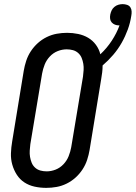

<svg xmlns="http://www.w3.org/2000/svg" viewBox="-20 -902 658 930"><path d="M204 8Q175 8 147.5 2Q120 -4 98 -18.5Q76 -33 61.5 -55.5Q47 -78 39.5 -104.5Q32 -131 33 -159.5Q34 -188 39 -217L95 -559Q99 -583 107 -607.5Q115 -632 129.5 -654Q144 -676 163.5 -693.5Q183 -711 206.5 -722.5Q230 -734 255 -738.5Q280 -743 305 -743Q332 -743 358.5 -737.5Q385 -732 407 -719Q429 -706 444.5 -685Q460 -664 466 -639Q498 -669 521.5 -705Q545 -741 559 -779H557Q546 -779 537 -782.5Q528 -786 521.5 -793Q515 -800 513.5 -810Q512 -820 514 -831Q516 -841 520.5 -851Q525 -861 534 -868.5Q543 -876 553.5 -879Q564 -882 574 -882Q585 -882 595.5 -878.5Q606 -875 611.5 -866.5Q617 -858 617.5 -847Q618 -836 616 -826Q611 -792 599 -759Q587 -726 569.5 -695Q552 -664 528.5 -636.5Q505 -609 477 -585Q477 -568 475 -551.5Q473 -535 470 -518L414 -176Q410 -152 402 -127.5Q394 -103 379.5 -81Q365 -59 345.5 -41.5Q326 -24 302.5 -12.5Q279 -1 254 3.5Q229 8 204 8ZM206 -72Q228 -72 249.5 -80.5Q271 -89 287.5 -106.5Q304 -124 312.5 -145.5Q321 -167 325 -189L382 -531Q384 -547 385 -562.5Q386 -578 383.5 -593Q381 -608 375.5 -621.5Q370 -635 359 -645Q348 -655 333.5 -659Q319 -663 303 -663Q281 -663 259.5 -654.5Q238 -646 221.5 -628.5Q205 -611 196.5 -589.5Q188 -568 184 -546L127 -204Q125 -188 124 -172.5Q123 -157 125.5 -142Q128 -127 133.5 -113.5Q139 -100 150 -90Q161 -80 175.5 -76Q190 -72 206 -72Z"/></svg>

Font: Iosevka Curly Slab Medium
Style: Italic
Weight: 500
Italic angle: -9°
Monospace: yes
Designer: Belleve Invis
Foundry: Belleve Invis
Version: Version 22.1.2; ttfautohint (v1.8.4)